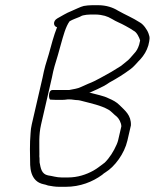

<svg xmlns="http://www.w3.org/2000/svg" viewBox="-20 -685 596 740"><path d="M199.9 -580C187 -547.4 177.8 -511.8 167.7 -475L154.7 -432C150.7 -417.3 147.2 -402.3 144.3 -387L102.3 -205C99.9 -194.3 98.4 -183.7 97.9 -173C94.1 -129 95.6 -88.5 96.3 -49L97.8 -34C101.1 -11.4 110.9 8.7 130.6 19C144.2 26 151.9 24.6 165.1 30C179 32.6 193 35 208.9 35H232.9C289.4 35 337.1 15.5 373.5 -11C377.8 -15 382.2 -18.3 386.8 -21C422 -42.6 459.4 -92.6 471 -143L484.6 -202C485.9 -241.5 461.8 -258.6 440.6 -280C429.1 -291.6 415.2 -299 398.6 -306C379 -316.1 352.6 -320.3 329.5 -327C327.5 -327 325.9 -327.3 324.7 -328C325.5 -328.7 326.6 -329 328 -329L354.7 -341C370.9 -348.3 387.9 -356.9 401.7 -367C432.1 -383.6 457.7 -399.5 485 -420C501.6 -433.5 506.8 -442.5 521.5 -457C534.6 -471.6 545.5 -488.9 551.7 -510C557.2 -533.7 558.6 -539.8 552.4 -556C547.1 -571 532.1 -592 518.3 -599C492.3 -616.1 463.3 -627.8 434.7 -644C415.7 -655.8 390.3 -665 357.5 -665H336.5C323.7 -665 313.1 -663.7 302.8 -662C291.4 -659.6 266.1 -646.8 254.2 -642C236.3 -635.2 217.5 -623.1 200.8 -614C182.8 -603.6 185.6 -583.3 199.9 -580ZM328.2 -629H349.2C360.6 -629 376.2 -626.4 384.1 -624L397.9 -619C400.9 -617.7 405.4 -615.3 411.3 -612C429.4 -600.7 443.5 -596.6 464.1 -585L481.8 -575C485.8 -572.3 490.4 -569.3 495.7 -566C507.1 -561 517.1 -540.2 520.1 -529L516.4 -513C511.6 -498 506.3 -488.1 496.4 -478C483.7 -464.5 480.2 -457.2 465 -446L446.5 -431C434.6 -423.7 421.9 -415.4 409.2 -408C379.4 -392.3 353.1 -374.7 319.6 -362L292.8 -350C278.1 -342.7 263.2 -341.8 246 -338H182C165.1 -338 166.7 -301 174.5 -301C181.7 -300.3 188.9 -300 196.3 -300H218.3C225.6 -300 233.4 -300.7 241.7 -302H245.7C260.1 -302 267.9 -299 281 -299C286.2 -298.3 291 -297.3 295.3 -296C332 -286.3 368.6 -278.9 396.7 -263C408.2 -257.3 419.5 -243 429.5 -236C438.5 -228.3 447.5 -211.7 447.7 -198L435.2 -144C434.3 -140 432.4 -134.7 429.6 -128C418.2 -101.7 402.1 -76.2 383.4 -58C367.9 -47.2 356.3 -36.3 339.2 -27C312.1 -12.2 279.5 -1 241.2 -1H218.2C197.1 -1 182.4 -6.8 165.1 -9C139.6 -14.3 137 -36.8 132.6 -59L132.3 -75C131.5 -80.3 131.4 -85.3 131.8 -90C132.1 -126.6 128.6 -162.7 138.3 -205L180.3 -387C183.2 -402.3 186.5 -416.7 190.3 -430L203.2 -473C207.3 -487.7 211.2 -501.7 214.9 -515C223.6 -545.7 232.9 -582.1 248.2 -603C261.3 -610.5 272.4 -613.8 287.1 -620C294.1 -624 298.9 -626 301.5 -626C309.9 -627.6 317.3 -629 328.2 -629Z"/></svg>

Font: HoneyBee
Style: LitIt
Weight: 300
Foundry: Cannot Into Space Fonts
Version: Version 0.89